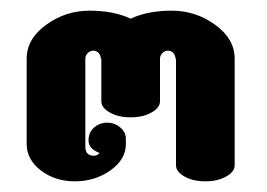

<svg xmlns="http://www.w3.org/2000/svg" viewBox="-20 -340 500 360"><path d="M225 -305Q257 -320 302 -320Q347 -320 383.5 -293.5Q420 -267 420 -230V-30Q420 -18 404 -9Q388 0 365 0Q342 0 326 -9Q310 -18 310 -30V-230H309Q309 -236 305 -240.5Q301 -245 295 -245Q289 -245 284.5 -240.5Q280 -236 280 -230V-150Q280 -138 264 -129Q248 -120 225 -120Q202 -120 186 -129Q170 -138 170 -150V-230H169Q169 -236 165 -240.5Q161 -245 155 -245Q149 -245 144.5 -240.5Q140 -236 140 -230V-65Q140 -48 156 -48Q162 -48 167 -53Q146 -61 146 -76.5Q146 -92 156.5 -101Q167 -110 181 -110Q195 -110 205.5 -101Q216 -92 216 -80V-70Q216 -41 187 -20.5Q158 0 120.5 0Q83 0 56.5 -20.5Q30 -41 30 -70V-230Q30 -267 66.5 -293.5Q103 -320 148 -320Q193 -320 225 -305Z"/></svg>

Font: SOV_ThonBuri
Style: Book
Weight: 400
Version: Version 1.00